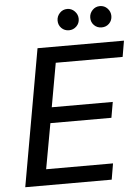

<svg xmlns="http://www.w3.org/2000/svg" viewBox="-59 -932 714 978"><g transform="rotate(-5 298.0 -443.0)"><path d="M30 0 154 -700H596L582 -618H240L200 -394H512L498 -314H186L144 -82H486L472 0ZM322 -777Q299 -777 283.5 -792.5Q268 -808 268 -831Q268 -853 283.5 -869.5Q299 -886 322 -886Q344 -886 360 -869.5Q376 -853 376 -831Q376 -808 360 -792.5Q344 -777 322 -777ZM489 -777Q466 -777 450.5 -792.5Q435 -808 435 -831Q435 -853 450.5 -869.5Q466 -886 489 -886Q512 -886 527.5 -869.5Q543 -853 543 -831Q543 -808 527.5 -792.5Q512 -777 489 -777Z"/></g></svg>

Font: DM Sans 9pt Medium
Style: Italic
Weight: 500
Italic angle: -10°
Version: Version 4.004;gftools[0.9.30]